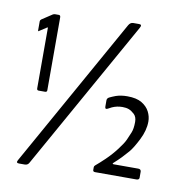

<svg xmlns="http://www.w3.org/2000/svg" viewBox="-80 -762 824 858"><g transform="rotate(10 332.5 -332.5)"><path d="M92 -315Q84 -315 84 -324V-598Q84 -602 80 -599L46 -577Q43 -574 43 -581V-621Q43 -626 48 -630L95 -661Q100 -664 106 -664H122Q130 -664 130 -654V-323Q130 -315 121 -315ZM55 7 435 -672Q443 -686 456 -686H483Q498 -686 488 -669L108 9Q102 21 88 21H62Q47 21 55 7ZM404 0Q394 0 394 -8V-21Q394 -26 399 -30Q417 -45 440 -67Q466 -92 488.5 -121.5Q511 -151 518.5 -168Q526 -185 533.5 -203Q541 -221 541 -252Q541 -275 528 -287Q515 -299 503 -303.5Q491 -308 474 -308Q449 -308 427 -298Q417 -293 410 -289Q398 -283 398 -297V-325Q398 -334 407 -339Q419 -345 435 -351Q458 -359 487 -359Q529 -359 553 -344.5Q577 -330 588 -308.5Q599 -287 599 -264Q599 -224 577 -180.5Q555 -137 539 -118.5Q523 -100 510.5 -87Q498 -74 477 -55Q471 -49 480 -49H591Q603 -49 604 -38V-9Q603 0 591 0Z"/></g></svg>

Font: Vivano Light
Style: Regular
Weight: 300
Designer: Joe Prince, Josias Burgherr
Version: Version 2.064;September 19, 2022;FontCreator 14.0.0.2877 64-